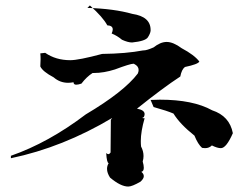

<svg xmlns="http://www.w3.org/2000/svg" viewBox="-20 -715 908 705"><path d="M451 -30Q423 -30 384 -63Q373 -80 373 -95Q373 -106 379 -116Q372 -117 370 -153Q374 -149 378 -149Q382 -149 386 -155L387 -275L392 -282Q211 -174 20 -134V-143Q158 -191 295 -295Q435 -378 486 -445Q489 -452 489 -458Q489 -472 473 -480Q472 -481 470 -481Q458 -481 402 -460Q361 -447 325 -447H320Q298 -433 279 -408Q267 -404 260 -404Q250 -404 250 -413Q240 -411 230 -411Q200 -411 177 -431Q137 -452 128 -471L129 -498Q129 -510 128 -519L146 -521Q185 -494 238 -494Q269 -494 355 -517Q443 -518 506 -530H508Q519 -530 544 -541Q569 -561 592 -561Q616 -561 647 -538Q694 -513 712 -489Q707 -479 659 -469Q647 -460 642 -434Q579 -393 483 -316Q511 -311 511 -296Q511 -291 508 -285Q503 -283 503 -282Q503 -281 507 -281H511Q497 -232 497 -197Q497 -186 498 -177Q507 -160 507 -142Q507 -132 504 -122Q508 -108 508 -99Q508 -86 499 -84Q508 -77 508 -68Q508 -59 496 -48Q465 -30 451 -30ZM791 -171Q778 -171 758 -181Q748 -171 733 -171L722 -172Q707 -185 694 -217Q641 -259 617 -298Q594 -308 544 -322L533 -348L567 -349Q689 -349 759 -310Q823 -289 835 -226Q811 -171 791 -171ZM465 -559Q450 -559 428 -569Q410 -584 390 -592Q394 -601 394 -607Q394 -621 374 -622Q358 -652 310 -695L301 -686Q399 -683 466 -664Q533 -654 533 -605V-602Q532 -592 523 -578Q514 -564 465 -559Z"/></svg>

Font: Xiangcui Kesong Xiangcui Kesong
Style: Regular
Weight: 400
Version: Version 1.501;March 28, 2024;FontCreator 14.0.0.2814 64-bit